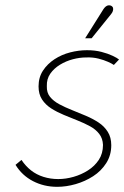

<svg xmlns="http://www.w3.org/2000/svg" viewBox="-20 -705 480 742"><path d="M409 -650Q414 -656 416 -662Q418 -668 417 -673.5Q416 -679 411 -682Q406 -685 400 -684.5Q394 -684 389 -680Q384 -676 380 -670L309 -557H334ZM420 -454 440 -475Q433 -481 415 -489.5Q397 -498 372 -504.5Q347 -511 316 -511Q284 -511 251 -502.5Q218 -494 190.5 -476Q163 -458 146 -432Q129 -406 129 -371Q129 -341 142.5 -320.5Q156 -300 178 -286Q200 -272 226.5 -261Q253 -250 279.5 -239.5Q306 -229 328 -217Q350 -205 363.5 -187.5Q377 -170 378 -145Q378 -112 362 -87.5Q346 -63 320 -46.5Q294 -30 264 -21.5Q234 -13 205 -13Q175 -13 148 -21.5Q121 -30 100 -46.5Q79 -63 63 -87L40 -68Q65 -27 107.5 -5Q150 17 201 17Q236 17 272.5 6.5Q309 -4 340 -24Q371 -44 390.5 -74.5Q410 -105 410 -144Q410 -174 396.5 -195.5Q383 -217 361 -231.5Q339 -246 312 -257.5Q285 -269 258.5 -279.5Q232 -290 209.5 -302Q187 -314 173.5 -330.5Q160 -347 161 -372Q160 -400 174.5 -420.5Q189 -441 212 -455Q235 -469 261.5 -476Q288 -483 313 -483Q339 -484 360.5 -478.5Q382 -473 397.5 -466Q413 -459 420 -454Z"/></svg>

Font: Advent Pro ExtraLight
Style: Italic
Weight: 250
Italic angle: -12°
Version: Version 3.000